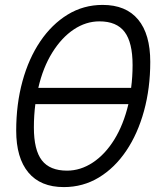

<svg xmlns="http://www.w3.org/2000/svg" viewBox="-20 -746 640 782"><path d="M240 16Q145 16 95.5 -43.5Q46 -103 46 -214Q46 -322 71.5 -415Q97 -508 144 -577.5Q191 -647 255.5 -686.5Q320 -726 398 -726Q493 -726 542.5 -666.5Q592 -607 592 -494Q592 -387 566.5 -294Q541 -201 494 -131.5Q447 -62 382.5 -23Q318 16 240 16ZM385 -659Q330 -659 280.5 -626Q231 -593 193 -532Q155 -471 136 -388H514Q520 -433 520 -481Q520 -573 487.5 -616Q455 -659 385 -659ZM253 -51Q308 -51 358 -84Q408 -117 445.5 -177.5Q483 -238 503 -322H124Q118 -276 118 -227Q118 -135 150.5 -93Q183 -51 253 -51Z"/></svg>

Font: Geist Mono Light
Style: Italic
Weight: 300
Italic angle: -12°
Monospace: yes
Designer: Basement.studio, Andrés Briganti, Mateo Zaragoza
Foundry: Basement.studio, Vercel, Andrés Briganti, Guido Ferreyra, Mateo Zaragoza
Version: Version 1.500; ttfautohint (v1.8.4.7-5d5b)